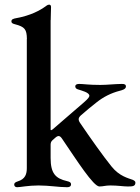

<svg xmlns="http://www.w3.org/2000/svg" viewBox="-20 -794 601 822"><path d="M405.5 4.3C422.9 4.3 430.4 0 452.4 0C484.4 0 508.2 4.3 525.6 4.3C545.5 4.3 559.7 4.6 559.7 -12.1C559.7 -17.8 555 -21 548.3 -24.1C529.8 -31.2 491.8 -38.7 457.7 -81C422.6 -124.3 368.6 -200.3 322.8 -267.8C313.6 -281.6 315 -290.1 327.1 -300.8C349.1 -320 371.1 -338.4 393.5 -355.8C422.6 -378.9 454.9 -395.6 493.3 -405.5C502.5 -408 519.2 -411.9 519.2 -424C519.2 -431.5 513.8 -435 501.4 -434.7C469.5 -434.3 439.3 -430.4 409.4 -430.4C359 -430.4 336.3 -434.7 319.2 -434.7C308.2 -434.7 302.2 -431.1 302.2 -424.4C302.2 -418.3 306.1 -413.7 312.9 -411.6C329.9 -405.9 362.6 -398.4 362.6 -383.9C362.6 -378.6 356.9 -371.1 339.8 -356.2L204.9 -239.7C199.9 -236.2 197.8 -235.4 196.7 -238.6V-707.7L197.1 -708.1C197.1 -728.7 198.5 -749.6 198.5 -763.8C198.5 -771 195.3 -774.1 190.3 -774.1C186.4 -774.1 182.9 -772.7 178.3 -769.2C150.9 -748.6 110.4 -727.6 51.1 -716.6C36.6 -714.1 28.8 -711.3 28.8 -702.4C28.8 -695.7 33.7 -692.8 43.7 -690.3C86.6 -679.3 94.5 -668 95.2 -627.1L94.8 -626.8V-74.6C94.8 -49.4 88.8 -27.3 55.8 -17.4C44.7 -13.8 40.8 -9.9 40.8 -3.9C40.8 3.6 46.2 7.5 53.6 7.5C67.1 7.5 100.5 0 144.9 0C191.8 0 230.8 7.5 267 7.5C274.5 7.5 284.1 5.7 284.1 -5C284.1 -12.4 279.5 -15.6 267.4 -18.5C217.7 -29.8 196.7 -51.5 196.7 -117.9V-175.4C197.1 -183.2 198.9 -188.2 204.5 -193.5L216.6 -204.2C228.7 -214.8 236.2 -214.1 245.4 -200.6C310 -105.5 380 4.3 405.5 4.3Z"/></svg>

Font: Margiela Serif Medium
Style: Regular
Weight: 500
Designer: Andreas Faust, Stefan Endress
Version: Version 1.002;FEAKit 1.0